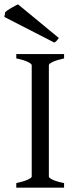

<svg xmlns="http://www.w3.org/2000/svg" viewBox="-41 -864 359 884"><path d="M34 0V-21Q67 -28 86 -36.5Q105 -45 105 -51V-564Q105 -570 87 -579Q69 -588 34 -595V-615H254V-595Q222 -588 203 -579.5Q184 -571 184 -564V-51Q184 -45 201.5 -36.5Q219 -28 254 -21V0ZM230 -689Q223 -680 219.5 -676Q216 -672 209 -668L-21 -786L-17 -808Q-9 -816 11 -827.5Q31 -839 42 -844Z"/></svg>

Font: ChillKai
Style: Regular
Weight: 400
Designer: ChillType
Foundry: 寒蝉字型
Version: Version 2.000